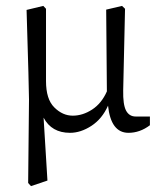

<svg xmlns="http://www.w3.org/2000/svg" viewBox="-20 -445 547 656"><path d="M137.2 -168Q137.2 -106 165.5 -78.1Q193.8 -49.8 228.5 -49.8Q262.7 -49.8 294.9 -70.8Q327.1 -91.8 345.2 -132.8L342.8 -412.1L397 -424.8L407.2 -415L400.9 -136.2Q399.9 -87.9 410.6 -67.4Q421.4 -46.9 443.8 -46.9H492.2V-17.1Q458 8.8 418.9 8.8Q358.9 8.8 349.1 -84Q329.1 -39.1 292.5 -15.1Q255.9 8.8 219.2 8.8Q156.2 8.8 128.9 -43L142.1 171.9L85.9 190.9L76.2 180.2L79.1 -105Q79.1 -139.2 70.8 -411.1L127.9 -424.8L137.2 -415Z"/></svg>

Font: Yrsa-Light
Style: Regular
Weight: 300
Designer: Anna Giedrys (Yrsa+Rasa design), David Brezina (Yrsa art-direction, Rasa art-direction, design)
Foundry: Rosetta Type Foundry
Version: Version 1.001;PS 1.1;hotconv 1.0.88;makeotf.lib2.5.647800